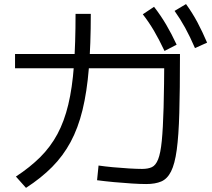

<svg xmlns="http://www.w3.org/2000/svg" viewBox="-20 -875 1040 941"><path d="M696.7 27Q667.3 27 625.2 24.3Q583 21.7 538.3 17.5Q493.7 13.3 455.7 8.3L463 -63.7Q492.7 -59.4 533 -55.5Q573.3 -51.7 612.6 -49.4Q652 -47.1 676.6 -47.1Q705.6 -47.1 724.5 -55.9Q743.3 -64.7 755.1 -94.4Q766.9 -124 772.9 -184.5Q778.9 -245 781.8 -347.7Q784.6 -450.3 785.3 -607L824.6 -540.3H53.7V-610.3H862V-600.3Q862 -434.3 858.8 -322.2Q855.7 -210 846.2 -140.5Q836.7 -71 818.3 -34.7Q800 1.7 770.5 14.3Q741 27 696.7 27ZM58 -9.7Q127.6 -55.4 177.8 -105.5Q228 -155.7 261.5 -218Q295 -280.4 314.6 -362.2Q334.3 -444 342.3 -553.2Q350.3 -662.3 350.3 -807H425Q425 -656.3 415.5 -540.3Q406 -424.3 384.4 -335.7Q362.7 -247 326 -179Q289.4 -111 235.5 -56.7Q181.7 -2.3 107.4 45.7ZM786.3 -625.3Q759.6 -681.6 734.8 -724Q709.9 -766.3 679.9 -805L735 -841.7Q768.3 -798.7 794.7 -753.8Q821 -709 845.7 -656ZM935.6 -639.3Q911.3 -695.6 887.4 -739Q863.6 -782.3 835.6 -821.6L891.7 -855Q923.3 -811.3 947.7 -765.5Q972 -719.7 995 -666Z"/></svg>

Font: M PLUS 2 Thin
Style: Regular
Weight: 100
Designer: Coji Morishita
Foundry: UNDERFOREST DESIGN
Version: Version 1.001